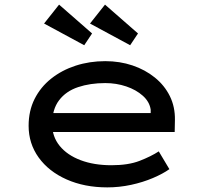

<svg xmlns="http://www.w3.org/2000/svg" viewBox="-20 -802 902 832"><path d="M445 10Q346 10 268.5 -24.5Q191 -59 147.5 -119.5Q104 -180 104 -257Q104 -322 130 -373.5Q156 -425 202 -461.5Q248 -498 308 -517.5Q368 -537 436 -537Q499 -537 554 -518.5Q609 -500 651 -466Q693 -432 716 -385.5Q739 -339 738 -282L737 -230H196L173 -312H648L633 -303V-327Q628 -361 599 -387Q570 -413 527 -427.5Q484 -442 436 -442Q371 -442 318.5 -424.5Q266 -407 236 -367.5Q206 -328 206 -264Q206 -210 238.5 -170Q271 -130 329 -108Q387 -86 463 -86Q536 -86 585 -105Q634 -124 668 -146L714 -69Q686 -49 642.5 -30.5Q599 -12 548 -1Q497 10 445 10ZM544 -606 370 -700 435 -782 578 -657ZM345 -606 171 -700 236 -782 379 -657Z"/></svg>

Font: Lexend Tera
Style: Regular
Weight: 400
Designer: Bonnie Shaver-Troup, Thomas Jockin
Foundry: Lexend
Version: Version 1.007